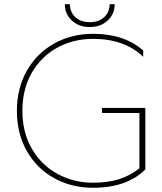

<svg xmlns="http://www.w3.org/2000/svg" viewBox="-20 -874 768 909"><path d="M405 -746Q353 -746 320 -777Q287 -808 287 -854H311Q311 -817 336.5 -793Q362 -769 405 -769Q448 -769 473.5 -793Q499 -817 499 -854H523Q523 -808 490 -777Q457 -746 405 -746ZM421 15Q319 15 236.5 -30.5Q154 -76 107 -159Q60 -242 60 -349Q60 -456 107 -539Q154 -622 236.5 -668Q319 -714 421 -714Q568 -714 658 -635V-605Q570 -690 421 -690Q327 -690 250.5 -648Q174 -606 130 -528.5Q86 -451 86 -349Q86 -247 131 -169.5Q176 -92 252.5 -50.5Q329 -9 421 -9Q489 -9 541.5 -25Q594 -41 640 -77V-339H463V-363H668V-72Q581 15 421 15Z"/></svg>

Font: Prompt Thin
Style: Regular
Weight: 100
Designer: Katatrad Team
Foundry: CadsonDemak
Version: Version 1.030